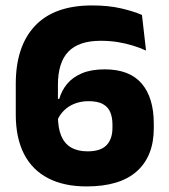

<svg xmlns="http://www.w3.org/2000/svg" viewBox="-20 -672 620 706"><path d="M298.5 13.5Q215 13.5 156.8 -16.8Q98.5 -47 68.2 -106Q38 -165 38 -251V-363.5Q38 -502 108.8 -577Q179.5 -652 318.5 -652Q378 -652 424 -641.5Q470 -631 502 -617L517 -486Q494.5 -496.5 469.2 -504.2Q444 -512 414.5 -517Q385 -522 350 -522Q270 -522 231.5 -482.2Q193 -442.5 193 -359.5V-246Q193 -201.5 205 -172.8Q217 -144 241.2 -129.8Q265.5 -115.5 302 -115.5Q350 -115.5 371.8 -138.2Q393.5 -161 393.5 -202V-214Q393.5 -241 385.2 -260Q377 -279 358 -289.5Q339 -300 305.5 -300Q278.5 -300 255.5 -291.2Q232.5 -282.5 215.8 -266.2Q199 -250 190 -227.5L173 -308.5H198Q206.5 -339 226.8 -363.5Q247 -388 281.2 -402.5Q315.5 -417 365 -417Q456 -417 500.8 -365Q545.5 -313 545.5 -217V-200.5Q545.5 -98 483.2 -42.2Q421 13.5 298.5 13.5Z"/></svg>

Font: Anek Bangla
Style: Bold
Weight: 700
Designer: Sulekha Rajkumar (Bangla), Yesha Goshar (Latin)
Foundry: Ek Type
Version: Version 1.003